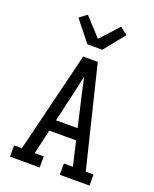

<svg xmlns="http://www.w3.org/2000/svg" viewBox="-176 -1086 953 1185"><g transform="rotate(20 300.0 -494.0)"><path d="M234 0H39V-74H90L252 -735H348L510 -73H561V0H366V-74H425L388 -234H212L175 -73H234ZM229 -308H371L329 -490Q322 -522 314.5 -554.5Q307 -587 300 -620Q293 -587 285.5 -554.5Q278 -522 271 -490ZM251 -815 142 -951 191 -988 300 -869 409 -988 458 -951 349 -815Z"/></g></svg>

Font: Iosevka Etoile
Style: Regular
Weight: 400
Designer: Belleve Invis
Foundry: Belleve Invis
Version: Version 33.2.4